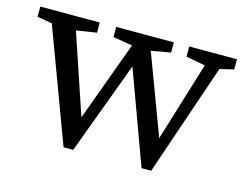

<svg xmlns="http://www.w3.org/2000/svg" viewBox="-74 -590 911 711"><g transform="rotate(15 382.0 -234.5)"><path d="M218 6 39 -475H133L263 -89H243L248 -104L384 -475H418L562 -90H543L547 -104L661 -475H718L554 6H517L377 -376H397L392 -363L255 6ZM0 -436V-475H228V-436L119 -419H98ZM291 -436V-475H512V-436L417 -419H396ZM571 -436V-475H754V-436L683 -419H663Z"/></g></svg>

Font: Source Serif 4 Variable
Style: Regular
Weight: 400
Designer: Frank Grießhammer
Foundry: Adobe
Version: Version 4.005;hotconv 1.1.0;makeotfexe 2.6.0